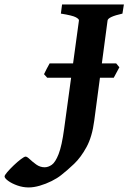

<svg xmlns="http://www.w3.org/2000/svg" viewBox="-198 -635 569 851"><path d="M351.1 -615.2 344.7 -574.7Q281.2 -560.5 278.8 -544.4L219.7 -100.1Q210.4 -28.8 185.5 16.8Q160.6 62.5 130.4 91.3Q100.1 120.1 73.2 141.1Q56.2 154.8 30.8 167.5Q5.4 180.2 -21.5 188Q-48.3 195.8 -70.8 195.8Q-96.7 195.8 -121.3 187Q-146 178.2 -161.9 166.5Q-177.7 154.8 -177.7 147Q-177.7 141.6 -165.8 127.7Q-153.8 113.8 -137.2 97.9Q-120.6 82 -105.5 70.6Q-90.3 59.1 -84.5 59.1Q-78.1 59.1 -65.9 70.8Q-53.7 82.5 -36.9 94.5Q-20 106.4 0 106.4Q15.6 106.4 31.5 95.5Q47.4 84.5 61.8 47.9Q76.2 11.2 86.4 -64.9L151.9 -544.4Q152.8 -550.3 138.4 -558.3Q124 -566.4 71.8 -574.7L77.1 -615.2ZM331.1 -336.9 306.2 -290.5H11.2L-2.9 -306.2Q0.5 -314 9 -330.1Q17.6 -346.2 22 -354H316.9Z"/></svg>

Font: Gentium Book Plus
Style: Bold Italic
Weight: 700
Italic angle: -8°
Designer: Victor Gaultney, Annie Olsen, Iska Routamaa, Becca Hirsbrunner
Foundry: SIL International
Version: Version 6.101